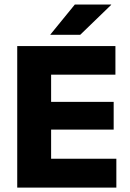

<svg xmlns="http://www.w3.org/2000/svg" viewBox="-20 -847 586 867"><path d="M57.8 0V-639H210.8V0ZM103.3 0V-130.3H505.4V0ZM147.5 -261.7V-386.9H493.3V-261.7ZM103.1 -509.9V-639H501.2V-509.9ZM317.9 -826.5H482V-825L342.4 -690H207.6V-691.3Z"/></svg>

Font: Anek Latin Medium
Style: Regular
Weight: 500
Designer: Yesha Goshar
Foundry: Ek Type
Version: Version 1.003